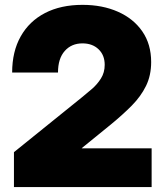

<svg xmlns="http://www.w3.org/2000/svg" viewBox="-20 -759 670 779"><path d="M36.6 0V-141.6L310.1 -362.3Q330.6 -378.9 352.5 -397.7Q374.5 -416.5 389.6 -440.7Q404.8 -464.8 404.8 -496.1Q404.8 -535.2 379.9 -559.1Q355 -583 314.5 -583Q270 -583 242.7 -552.2Q215.3 -521.5 215.3 -464.8H29.3Q29.3 -549.8 64 -611.3Q98.6 -672.9 162.6 -706.1Q226.6 -739.3 314.9 -739.3Q395.5 -739.3 458.5 -711.4Q521.5 -683.6 557.4 -631.6Q593.3 -579.6 593.3 -507.3Q593.3 -453.1 572.5 -410.6Q551.8 -368.2 514.9 -330.8Q478 -293.5 429.7 -253.9L312 -158.2V-157.2H595.2V0Z"/></svg>

Font: Inter Display Black
Style: Regular
Weight: 900
Designer: Rasmus Andersson
Foundry: rsms
Version: Version 4.000;git-a52131595